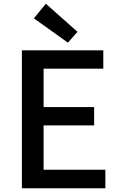

<svg xmlns="http://www.w3.org/2000/svg" viewBox="-20 -1006 640 1026"><path d="M97 0H543V-99H213V-336H483V-434H213V-639H532V-737H97ZM343 -778 394 -836 225 -986 161 -908Z"/></svg>

Font: Noto Sans CJK TC Medium
Style: Regular
Weight: 500
Designer: Ryoko NISHIZUKA 西塚涼子 (kana, bopomofo & ideographs); Paul D. Hunt (Latin, Greek & Cyrillic); Sandoll Communications 산돌커뮤니
Foundry: Adobe
Version: Version 2.004;hotconv 1.0.118;makeotfexe 2.5.65603